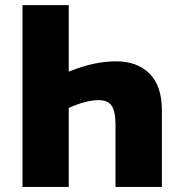

<svg xmlns="http://www.w3.org/2000/svg" viewBox="-20 -734 704 754"><path d="M68.4 -713.9H250V-452.6Q304.2 -474.6 349.6 -483.9Q395 -493.2 435.1 -493.2Q519.5 -493.2 567.6 -444.6Q615.7 -396 615.7 -301.8V0H433.6V-243.7Q433.6 -295.9 418.7 -318.4Q403.8 -340.8 366.7 -340.8Q343.8 -340.8 314.2 -333.3Q284.7 -325.7 250 -310.1V0H68.4Z"/></svg>

Font: Open Sans SemiCondensed ExtraBold
Style: Regular
Weight: 800
Width: 4
Designer: Monotype Design Team
Foundry: Monotype Imaging Inc.
Version: Version 3.000